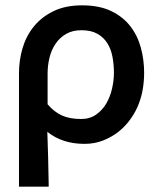

<svg xmlns="http://www.w3.org/2000/svg" viewBox="-20 -526 611 718"><path d="M158 -136Q183 -107 212 -94Q241 -81 283 -81Q316 -81 339.5 -97.5Q363 -114 377.5 -139Q392 -164 399 -194.5Q406 -225 406 -254Q406 -285 400.5 -314Q395 -343 381 -365Q367 -387 343.5 -400Q320 -413 285 -413Q251 -413 227 -399Q203 -385 187.5 -362Q172 -339 165 -310Q158 -281 158 -251ZM51 172V-252Q51 -301 64.5 -346.5Q78 -392 107 -427.5Q136 -463 180.5 -484.5Q225 -506 287 -506Q351 -506 395 -485Q439 -464 466.5 -429Q494 -394 506.5 -348.5Q519 -303 519 -254Q519 -225 514.5 -196Q510 -167 499 -138Q488 -109 469 -82Q450 -55 424.5 -34.5Q399 -14 366.5 -1Q334 12 296 12Q213 12 157 -33Q159 15 160 62.5Q161 110 162 159V172Z"/></svg>

Font: Codetta
Style: Bold
Weight: 700
Designer: Ulrich Proeller
Foundry: PROSA GmbH
Version: Version 2.00;September 29, 2018;FontCreator 11.5.0.2427 64-b